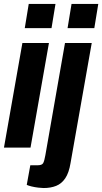

<svg xmlns="http://www.w3.org/2000/svg" viewBox="-27 -745 516 969"><path d="M98 -603 118 -725H253L233 -603ZM-7 0 86 -528H220L127 0ZM314 -603 334 -725H469L449 -603ZM193 204Q184 204 166.5 202Q149 200 132.5 196Q116 192 108 188L126 89H164Q185 89 191 78Q197 67 202 38L301 -528H436L329 78Q321 127 302.5 154.5Q284 182 256.5 193Q229 204 193 204Z"/></svg>

Font: Archivo ExtraCondensed ExtraBold
Style: Italic
Weight: 800
Width: 2
Italic angle: -10°
Designer: Hector Gatti
Foundry: Omnibus-Type
Version: Version 2.001